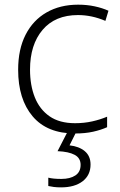

<svg xmlns="http://www.w3.org/2000/svg" viewBox="-20 -561 515 821"><path d="M300.8 9.8Q181.6 9.8 119.6 -63.5Q57.6 -136.7 57.6 -262.7Q57.6 -350.1 89.4 -412.4Q121.1 -474.6 179 -507.8Q236.8 -541 314 -541Q352.1 -541 384.8 -533.9Q417.5 -526.9 443.8 -515.1L430.7 -471.7Q372.6 -496.6 313.5 -496.6Q215.8 -496.6 162.1 -433.3Q108.4 -370.1 108.4 -263.2Q108.4 -196.3 128.9 -144.8Q149.4 -93.3 191.9 -63.7Q234.4 -34.2 300.8 -34.2Q339.8 -34.2 374.5 -42Q409.2 -49.8 438 -62V-17.1Q412.1 -5.4 378.2 2.2Q344.2 9.8 300.8 9.8ZM367.2 142.6Q367.2 188 333.3 214.1Q299.3 240.2 241.2 240.2Q223.6 240.2 210.2 238.5Q196.8 236.8 186.5 234.4V198.7Q207 204.1 242.2 204.1Q279.8 204.1 302.2 189.2Q324.7 174.3 324.7 144Q324.7 114.7 299.3 101.1Q273.9 87.4 226.1 85.4L270 0H307.6L277.3 60.5Q317.9 64.9 342.5 85.4Q367.2 106 367.2 142.6Z"/></svg>

Font: Open Sans Light
Style: Regular
Weight: 300
Designer: Monotype Design Team
Foundry: Monotype Imaging Inc.
Version: Version 3.000; ttfautohint (v1.8.4)